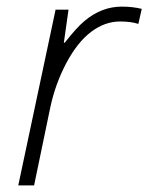

<svg xmlns="http://www.w3.org/2000/svg" viewBox="-20 -560 448 580"><path d="M348.1 -540Q380.9 -540 408.2 -533.2L397.9 -487.8Q375.5 -495.1 342.8 -495.1Q296.9 -495.1 255.4 -463.9Q213.9 -432.6 180.4 -369.6Q147 -306.6 131.8 -234.9L83 0H35.2L147.9 -530.8H187L172.9 -431.2H175.8Q211.9 -477.5 235.8 -497.1Q287.1 -540 348.1 -540Z"/></svg>

Font: Open Sans Hebrew Light
Style: Italic
Weight: 300
Italic angle: -12°
Foundry: Ascender Corporation, Yanek Iontef
Version: Version 2.001;PS 002.001;hotconv 1.0.70;makeotf.lib2.5.58329